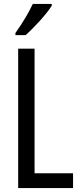

<svg xmlns="http://www.w3.org/2000/svg" viewBox="-20 -963 411 983"><path d="M245 -934V-943H148C127 -898 97 -848 59 -794V-783H111C152 -819 220 -892 245 -934ZM73 0H354V-76H157V-714H73Z"/></svg>

Font: Noto Sans Arabic ExtCond
Style: Regular
Weight: 400
Width: 2
Designer: Monotype Design Team, Nadine Chahine, Nizar Qandah and Khaled Hosny
Foundry: Monotype Imaging Inc.
Version: Version 2.012